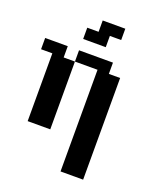

<svg xmlns="http://www.w3.org/2000/svg" viewBox="-176 -883 1044 1228"><g transform="rotate(20 346.0 -269.0)"><path d="M76.7 0V-461.4H0V-538.1H153.8V-461.4H230.5V0ZM384.3 230.5V-461.4H230.5V-538.1H461.4V-461.4H538.1V230.5ZM230.5 -615.2V-691.9H307.6V-769H461.4V-691.9H384.3V-615.2Z"/></g></svg>

Font: Good Old DOS
Style: Regular
Weight: 400
Designer: Vasily Draigo
Foundry: Vasily Draigo
Version: 1.0